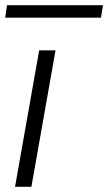

<svg xmlns="http://www.w3.org/2000/svg" viewBox="-23 -720 417 740"><path d="M35 0 128 -526H191L98 0ZM-3 -652 4 -700H374L366 -652Z"/></svg>

Font: Archivo Expanded ExtraLight
Style: Italic
Weight: 250
Width: 7
Italic angle: -10°
Designer: Hector Gatti
Foundry: Omnibus-Type
Version: Version 2.001